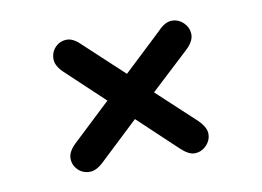

<svg xmlns="http://www.w3.org/2000/svg" viewBox="-45 -508 570 418"><g transform="rotate(-10 240.0 -298.5)"><path d="M291 -298 376 -377Q393 -393 393 -408Q393 -423 382 -434Q371 -445 356 -445Q341 -445 325 -428L240 -348L154 -428Q138 -444 124 -444Q109 -444 98.5 -433.5Q88 -423 88 -407Q88 -392 105 -376L188 -298L104 -219Q87 -203 87 -188Q87 -173 97.5 -162.5Q108 -152 124 -152Q138 -152 154 -167L240 -248L325 -168Q342 -152 355 -152Q370 -152 381 -163Q392 -174 392 -189Q392 -203 375 -220Z"/></g></svg>

Font: Beiruti Medium
Style: Regular
Weight: 500
Designer: Arlette Boutros
Foundry: Boutros
Version: Version 1.41